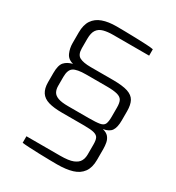

<svg xmlns="http://www.w3.org/2000/svg" viewBox="-188 -897 929 1016"><g transform="rotate(30 277.0 -389.0)"><path d="M316 6Q298 6 268 5.5Q238 5 206 4Q174 3 145.5 1.5Q117 0 102 -2V-42H308Q360 -42 386 -52.5Q412 -63 421.5 -80.5Q431 -98 431 -121V-182Q431 -207 425 -220Q419 -233 399.5 -238.5Q380 -244 339 -244H203Q152 -244 120 -253.5Q88 -263 73 -286Q58 -309 58 -347V-403Q58 -451 75 -470Q92 -489 124 -497Q91 -505 79 -532.5Q67 -560 67 -590V-656Q67 -703 86 -731Q105 -759 140 -771.5Q175 -784 225 -784Q244 -784 275.5 -783.5Q307 -783 342 -782Q377 -781 407 -779.5Q437 -778 451 -775V-736H231Q198 -736 173.5 -729.5Q149 -723 136 -704.5Q123 -686 123 -649V-592Q123 -553 145.5 -541Q168 -529 214 -529H348Q409 -529 440.5 -518.5Q472 -508 484.5 -485Q497 -462 497 -423V-367Q497 -324 483 -303.5Q469 -283 433 -277Q458 -271 469.5 -257Q481 -243 484.5 -224.5Q488 -206 488 -187V-120Q488 -73 467.5 -45Q447 -17 409 -5.5Q371 6 316 6ZM213 -290H339Q384 -290 406 -294Q428 -298 434.5 -312.5Q441 -327 441 -358V-413Q441 -442 433 -456.5Q425 -471 402.5 -477Q380 -483 339 -483H213Q156 -483 135 -468.5Q114 -454 114 -411V-357Q114 -336 122 -321Q130 -306 151.5 -298Q173 -290 213 -290Z"/></g></svg>

Font: Exo Thin Light
Style: Regular
Weight: 300
Version: Version 2.000